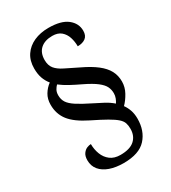

<svg xmlns="http://www.w3.org/2000/svg" viewBox="-209 -865 963 1084"><g transform="rotate(-30 272.0 -323.0)"><path d="M272 114Q221 114 182.5 100.5Q144 87 122.5 61Q101 35 101 -2Q101 -29 112 -44.5Q123 -60 137.5 -66Q152 -72 164 -72Q164 -37 176 -5.5Q188 26 213.5 45.5Q239 65 279 65Q341 65 371 38Q401 11 401 -35Q401 -57 395.5 -73.5Q390 -90 372 -106Q354 -122 319 -142Q284 -162 225 -191Q146 -230 112 -273.5Q78 -317 78 -377Q78 -415 95 -443Q112 -471 137 -489Q119 -511 109.5 -538Q100 -565 100 -601Q100 -652 124 -687.5Q148 -723 189.5 -741.5Q231 -760 284 -760Q366 -760 406.5 -728Q447 -696 447 -648Q447 -616 427.5 -601.5Q408 -587 376 -587Q376 -618 367 -646Q358 -674 337 -692Q316 -710 280 -710Q231 -710 203 -685Q175 -660 175 -613Q175 -578 192.5 -556.5Q210 -535 245 -518Q280 -501 330 -476Q387 -449 423 -421Q459 -393 476 -361.5Q493 -330 493 -291Q493 -254 474.5 -220.5Q456 -187 433 -164Q447 -145 455.5 -120.5Q464 -96 464 -65Q464 14 418.5 64Q373 114 272 114ZM401 -199Q409 -211 414.5 -225.5Q420 -240 420 -256Q420 -279 410.5 -299Q401 -319 373.5 -340.5Q346 -362 292 -388Q256 -405 224.5 -422Q193 -439 167 -459Q157 -449 149.5 -435.5Q142 -422 142 -402Q142 -375 155 -355Q168 -335 199.5 -314.5Q231 -294 288 -266Q318 -251 347.5 -235.5Q377 -220 401 -199Z"/></g></svg>

Font: Noto Serif Khojki
Style: Regular
Weight: 400
Designer: Juan Bruce
Version: Version 2.002